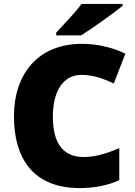

<svg xmlns="http://www.w3.org/2000/svg" viewBox="-20 -947 689 977"><path d="M604 -917V-927H395C362 -882 300 -818 266 -781V-767H393C447 -801 557 -879 604 -917ZM395 -566C455 -566 507 -547 559 -522L618 -674C545 -709 466 -724 397 -724C174 -724 51 -571 51 -355C51 -138 152 10 385 10C459 10 524 -2 587 -30V-193C527 -168 469 -148 406 -148C300 -148 249 -219 249 -354C249 -487 304 -566 395 -566Z"/></svg>

Font: Noto Sans Canadian Aboriginal Black
Style: Regular
Weight: 900
Designer: Monotype Design Team, Typotheque's Kevin King
Foundry: Monotype Imaging Inc.
Version: Version 2.004